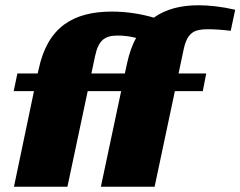

<svg xmlns="http://www.w3.org/2000/svg" viewBox="-20 -709 913 729"><path d="M32 -363H109L33 0H236L313 -363H440L363 0H567L644 -363H750L763 -430H658L677 -520C691 -586 717 -598 770 -598C790 -598 827 -596 856 -592L873 -672C821 -684 774 -689 733 -689C668 -689 610 -675 564 -642C517 -656 461 -665 405 -665C259 -665 161 -607 127 -447L123 -430H46ZM341 -496C354 -558 379 -574 428 -574C449 -574 474 -571 497 -565C482 -539 471 -507 463 -471L454 -430H327Z"/></svg>

Font: Racing Sans One
Style: Regular
Weight: 400
Designer: Pablo Impallari, Rodrigo Fuenzalida
Foundry: Pablo Impallari, Rodrigo Fuenzalida
Version: Version 1.001